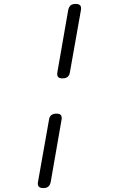

<svg xmlns="http://www.w3.org/2000/svg" viewBox="-20 -850 640 980"><path d="M337 -482Q335 -466 325.5 -458Q316 -450 299 -450Q282 -450 276 -458Q270 -466 273 -482L328 -798Q331 -814 340 -822Q349 -830 366 -830Q383 -830 389.5 -822Q396 -814 393 -798ZM239 78Q236 94 227 102Q218 110 201 110Q184 110 177.5 102Q171 94 174 78L230 -238Q232 -254 241.5 -262Q251 -270 268 -270Q285 -270 291 -262Q297 -254 294 -238Z"/></svg>

Font: Maple Mono NL ExtraLight
Style: Italic
Weight: 275
Italic angle: -10°
Monospace: yes
Designer: subframe7536
Version: Version 7.000